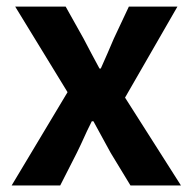

<svg xmlns="http://www.w3.org/2000/svg" viewBox="-20 -567 589 587"><path d="M15.6 0 186.5 -285.2 26.4 -546.9H180.7L235.4 -449.2Q259.8 -402.3 284.2 -357.4H288.1Q294.9 -373 308.6 -403.8Q322.3 -434.6 328.1 -449.2L374 -546.9H522.5L362.3 -268.6L533.2 0H378.9L318.4 -99.6Q312.5 -110.4 300.8 -131.8Q277.3 -175.8 265.6 -196.3H260.7Q249 -173.8 227.5 -126Q218.8 -108.4 214.8 -99.6L164.1 0Z"/></svg>

Font: Bpmf GenYo Gothic B
Style: B
Weight: 700
Foundry: But Ko
Version: Version 1.320